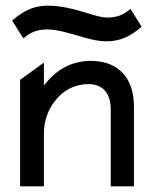

<svg xmlns="http://www.w3.org/2000/svg" viewBox="-20 -658 543 678"><path d="M148 -638C95 -638 59 -616 26 -588L23 -585L62 -523L67 -526C89 -544 111 -554 146 -554C212 -554 291 -512 355 -512C409 -512 443 -533 477 -561L480 -564L441 -626L436 -623C414 -605 393 -596 357 -596C314 -596 239 -638 148 -638ZM453 -283C453 -378 402 -443 301 -443C224 -443 172 -404 135 -356V-437L51 -376V0H135V-187C135 -240 156 -283 183 -312C207 -339 244 -361 292 -361C346 -361 371 -325 371 -273V0H453Z"/></svg>

Font: Charger
Style: Bd
Weight: 400
Designer: Jasper
Foundry: Cannot Into Space Fonts
Version: Version 0.98